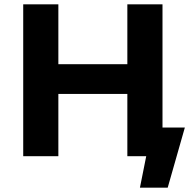

<svg xmlns="http://www.w3.org/2000/svg" viewBox="-20 -720 896 885"><path d="M729 -132V-700H567V-424H249V-700H87V0H249V-287H567V0H654L625 145H753L832 -132Z"/></svg>

Font: Talent SemiBold
Style: Bold
Weight: 700
Designer: Mike Powis
Version: Version 1.001;hotconv 1.0.109;makeotfexe 2.5.65596